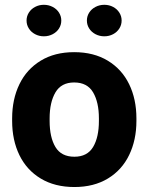

<svg xmlns="http://www.w3.org/2000/svg" viewBox="-20 -750 604 780"><path d="M29.3 0ZM281.2 -538.1Q360.8 -538.1 418 -503.4Q475.1 -468.8 504.6 -408Q534.2 -347.2 534.2 -269V-258.8Q534.2 -181.2 504.6 -120.1Q475.1 -59.1 418.2 -24.7Q361.3 9.8 282.2 9.8Q202.6 9.8 145.5 -24.7Q88.4 -59.1 58.8 -119.9Q29.3 -180.7 29.3 -258.8V-269Q29.3 -346.7 58.8 -407.7Q88.4 -468.8 145.3 -503.4Q202.1 -538.1 281.2 -538.1ZM282.2 -113.3Q334.5 -113.3 358.2 -152.8Q381.8 -192.4 381.8 -258.8V-269Q381.8 -334.5 358.2 -374.8Q334.5 -415 281.2 -415Q229 -415 205.3 -374.8Q181.6 -334.5 181.6 -269V-258.8Q181.6 -191.9 205.3 -152.6Q229 -113.3 282.2 -113.3ZM229 -666.5Q229 -648.9 219.7 -634.3Q210.4 -619.6 194.1 -611.1Q177.7 -602.5 158.2 -602.5Q138.7 -602.5 122.6 -611.1Q106.4 -619.6 97.2 -634.3Q87.9 -648.9 87.9 -666.5Q87.9 -684.1 97.2 -698.7Q106.4 -713.4 122.6 -721.9Q138.7 -730.5 158.2 -730.5Q177.7 -730.5 194.1 -721.9Q210.4 -713.4 219.7 -698.7Q229 -684.1 229 -666.5ZM474.1 -666.5Q474.1 -648.9 464.8 -634.3Q455.6 -619.6 439.5 -611.1Q423.3 -602.5 403.8 -602.5Q384.3 -602.5 367.9 -611.1Q351.6 -619.6 342.3 -634.3Q333 -648.9 333 -666.5Q333 -684.1 342.3 -698.7Q351.6 -713.4 367.9 -721.9Q384.3 -730.5 403.8 -730.5Q423.3 -730.5 439.5 -721.9Q455.6 -713.4 464.8 -698.7Q474.1 -684.1 474.1 -666.5Z"/></svg>

Font: Heebo ExtraBold
Style: Regular
Weight: 800
Designer: Oded Ezer
Foundry: Meir Sadan
Version: Version 2.001; ttfautohint (v1.5.14-ce02) -l 8 -r 50 -G 200 